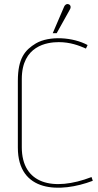

<svg xmlns="http://www.w3.org/2000/svg" viewBox="-20 -894 470 925"><path d="M253 -734 316 -847C323 -858 321 -869 312 -873C300 -878 292 -869 289 -862L234 -734ZM421 -41C236 30 85 -7 85 -185V-513C85 -674 207 -691 263 -691C318 -691 360 -675 394 -660L402 -677C332 -715 218 -723 153 -685C100 -653 66 -613 66 -504V-183C66 34 269 37 427 -23Z"/></svg>

Font: Advent Pro
Style: Thin
Weight: 100
Designer: Andreas Kalpakidis
Foundry: Andreas Kalpakidis
Version: Version 2.002 2007